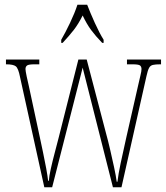

<svg xmlns="http://www.w3.org/2000/svg" viewBox="-20 -786 698 806"><path d="M64 -463Q57 -499 46.5 -507.5Q36 -516 6 -516H5V-536H145V-516H125Q100 -516 93.5 -511Q87 -506 87 -496Q87 -489 92 -465Q97 -441 101 -425L148 -206Q153 -182 160.5 -147Q168 -112 174 -79Q180 -46 182 -27H185Q186 -45 193.5 -78.5Q201 -112 210.5 -147.5Q220 -183 226 -207L309 -536H344L426 -223Q433 -198 442 -159.5Q451 -121 459 -83.5Q467 -46 470 -23H473Q477 -56 486.5 -101Q496 -146 510 -208L560 -428Q565 -451 569.5 -469Q574 -487 574 -496Q574 -506 568 -511Q562 -516 536 -516H513V-536H656V-516H653Q633 -516 622 -513.5Q611 -511 605.5 -500.5Q600 -490 595 -467L490 0H454L327 -502L199 0H166ZM237 -619Q254 -648 274 -690Q294 -732 305 -766H346Q359 -732 378 -690Q397 -648 415 -619V-606H409Q381 -635 362.5 -660Q344 -685 327 -721Q309 -685 289.5 -660Q270 -635 243 -606H237Z"/></svg>

Font: Noto Serif Tamil ExtraCondensed Thin
Style: Regular
Weight: 100
Width: 2
Designer: Indian Type Foundry, Tom Grace, and the Monotype Design Team
Foundry: Monotype Imaging Inc.
Version: Version 2.004; ttfautohint (v1.8.4.7-5d5b)